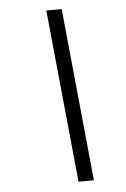

<svg xmlns="http://www.w3.org/2000/svg" viewBox="-52 -745 514 783"><g transform="rotate(-5 205.5 -353.5)"><path d="M300.5 0H237.5L167.5 -707H230.5Z"/></g></svg>

Font: Newsreader 6pt
Style: Italic
Weight: 400
Italic angle: -17°
Designer: Hugues Gentile
Foundry: Production Type
Version: Version 1.003; ttfautohint (v1.8.3)